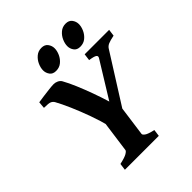

<svg xmlns="http://www.w3.org/2000/svg" viewBox="-224 -942 1073 1073"><g transform="rotate(-45 312.5 -406.0)"><path d="M625.5 -615.2 620.1 -574.7Q588.4 -568.4 573 -561.8Q557.6 -555.2 549.8 -542.5L355 -233.9H246.1Q232.4 -288.1 211.2 -347.2Q189.9 -406.2 167.2 -458.3Q144.5 -510.3 126.5 -542.5Q120.1 -553.7 108.6 -559.1Q97.2 -564.5 59.6 -564.5L63 -605Q81.5 -607.9 106.9 -611.3Q132.3 -614.7 155.8 -617.4Q179.2 -620.1 191.4 -620.1Q205.1 -620.1 218.3 -613.8Q231.4 -607.4 237.8 -596.2Q255.9 -564 274.4 -520Q293 -476.1 310.8 -427Q328.6 -377.9 342.8 -331.1L473.1 -542.5Q481.4 -555.2 471.4 -562.5Q461.4 -569.8 426.8 -574.7L432.1 -615.2ZM408.2 -40.5 402.8 0H134.8L140.1 -40.5Q182.6 -49.8 198.2 -59.3Q213.9 -68.8 214.8 -75.7L247.1 -311H374.5L342.3 -75.7Q341.3 -69.3 354 -59.6Q366.7 -49.8 408.2 -40.5ZM528.8 -757.8Q528.8 -737.3 518.8 -715.1Q508.8 -692.9 490.2 -677.5Q471.7 -662.1 445.3 -662.1Q419.4 -662.1 407.5 -679Q395.5 -695.8 395.5 -715.8Q395.5 -735.8 405.3 -758.1Q415 -780.3 433.6 -796.1Q452.1 -812 478 -812Q503.9 -812 516.4 -794.9Q528.8 -777.8 528.8 -757.8ZM337.4 -757.8Q337.4 -737.3 327.4 -715.1Q317.4 -692.9 298.8 -677.5Q280.3 -662.1 253.9 -662.1Q228 -662.1 216.1 -679Q204.1 -695.8 204.1 -715.8Q204.1 -735.8 213.9 -758.1Q223.6 -780.3 242.2 -796.1Q260.7 -812 286.6 -812Q312.5 -812 325 -794.9Q337.4 -777.8 337.4 -757.8Z"/></g></svg>

Font: Gentium Book Plus
Style: Bold Italic
Weight: 700
Italic angle: -8°
Designer: Victor Gaultney, Annie Olsen, Iska Routamaa, Becca Hirsbrunner
Foundry: SIL International
Version: Version 6.101